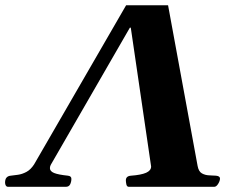

<svg xmlns="http://www.w3.org/2000/svg" viewBox="-86 -722 871 742"><path d="M563.5 -701.7 677.7 -80.6Q681.6 -59.1 694.3 -52Q707 -44.9 722.2 -44.4Q737.3 -43.9 749 -43Q764.2 -41.5 764.2 -32.2Q764.2 -22.9 757.1 -11.5Q750 0 741.7 0H412.1Q404.3 0 402.3 -9.5Q400.4 -19 400.4 -24.9Q400.4 -41.5 419.9 -43Q459.5 -45.9 478.8 -54.4Q498 -63 498 -78.6L419.4 -615.2H416L109.9 -84.5Q106.9 -78.1 106.9 -72.3Q106.9 -60.1 123 -53.5Q139.2 -46.9 176.8 -43Q189.9 -41.5 189.9 -30.8Q189.9 -20 185.3 -10Q180.7 0 168 0H-54.2Q-60.5 0 -63.5 -4.9Q-66.4 -9.8 -66.4 -16.1Q-66.4 -29.3 -60.8 -35.6Q-55.2 -42 -44.9 -43Q-32.7 -44.4 -16.6 -46.6Q-0.5 -48.8 16.1 -57.6Q32.7 -66.4 45.9 -86.9L401.4 -701.7Z"/></svg>

Font: Gelasio
Style: Italic
Weight: 400
Italic angle: -8.5°
Designer: Eben Sorkin
Foundry: Eben Sorkin
Version: Version 1.008